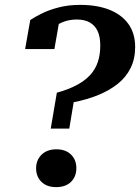

<svg xmlns="http://www.w3.org/2000/svg" viewBox="-20 -758 574 787"><path d="M213 -378Q260 -391 294 -409Q328 -427 349.5 -450.5Q371 -474 381 -504Q391 -534 391 -571Q391 -608 380 -631Q369 -654 348 -666Q327 -678 295 -678Q274 -678 254.5 -673Q235 -668 218 -658Q201 -648 185 -634Q185 -642 188 -649Q191 -656 196 -661.5Q201 -667 208 -670.5Q215 -674 224 -677L203 -557H83L104 -676Q122 -688 151 -702.5Q180 -717 220 -727.5Q260 -738 309 -738Q378 -738 428.5 -718Q479 -698 506.5 -659.5Q534 -621 534 -565Q534 -517 515.5 -479.5Q497 -442 463.5 -415Q430 -388 384 -369Q338 -350 282 -339L264 -231H188ZM293 -69Q293 -34 271 -12.5Q249 9 210 9Q172 9 150 -12.5Q128 -34 128 -68Q128 -102 150.5 -124Q173 -146 211 -146Q249 -146 271 -124.5Q293 -103 293 -69Z"/></svg>

Font: Roboto Serif 72pt SemiCondensed SemiBold
Style: Italic
Weight: 600
Width: 4
Italic angle: -10°
Designer: Greg Gazdowicz
Foundry: Commercial Type
Version: Version 1.008